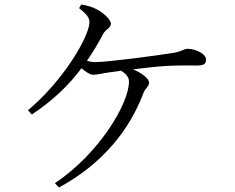

<svg xmlns="http://www.w3.org/2000/svg" viewBox="-20 -797 1040 850"><path d="M241 33C439 -74 556 -228 615 -385C623 -407 640 -414 640 -431C640 -448 610 -473 569 -490C624 -497 681 -503 715 -505C761 -508 823 -507 853 -507C887 -507 892 -517 892 -534C892 -559 845 -581 811 -581C792 -581 786 -568 742 -562C687 -553 458 -522 401 -522C389 -522 378 -524 365 -528C392 -567 416 -607 438 -649C450 -669 471 -674 471 -692C471 -710 436 -742 408 -756C392 -765 366 -773 340 -777L330 -761C360 -737 376 -721 376 -699C376 -638 263 -442 104 -309L121 -290C217 -354 286 -422 341 -495C358 -480 378 -466 392 -466C411 -466 435 -473 460 -476L516 -484C537 -471 551 -456 551 -436C551 -338 418 -116 223 14Z"/></svg>

Font: Harano Aji Mincho K1
Style: Regular
Weight: 400
Foundry: Masamichi Hosoda
Version: HaranoAjiMinchoK1-Regular version 20230610;ttx 4.39.4